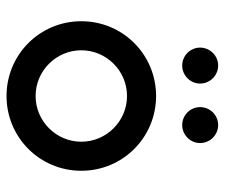

<svg xmlns="http://www.w3.org/2000/svg" viewBox="-70 -612 688 588"><g transform="rotate(90 274.0 -318.0)"><path d="M362.7 -532C393.3 -532 418.1 -556.8 418.1 -586.7C418.1 -617.3 393.3 -642.1 362.7 -642.1C332.8 -642.1 308 -617.3 308 -586.7C308 -556.8 332.8 -532 362.7 -532ZM180.5 -532C211.1 -532 235.9 -556.8 235.9 -586.7C235.9 -617.3 211.1 -642.1 180.5 -642.1C150.6 -642.1 125.8 -617.3 125.8 -586.7C125.8 -556.8 150.6 -532 180.5 -532ZM274 -83C197 -83 134 -146 134 -223C134 -300 197 -363 274 -363C351 -363 414 -300 414 -223C414 -146 351 -83 274 -83ZM274 -452C147 -452 45 -350 45 -223C45 -96 147 6 274 6C401 6 503 -96 503 -223C503 -350 401 -452 274 -452Z"/></g></svg>

Font: Glacial Indifference
Style: Medium
Weight: 500
Version: Version 1.001